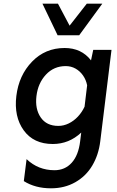

<svg xmlns="http://www.w3.org/2000/svg" viewBox="-20 -770 633 1040"><path d="M409 -579H292L210 -750H294L357 -631L450 -750H534ZM485 -500H584L523 -4Q514 69 480 126.5Q446 184 388 217Q330 250 256 250Q171 250 109 211L124 92Q187 152 275 152Q332 152 368.5 111.5Q405 71 414 -4L420 -52Q354 10 266 10Q162 10 108.5 -64Q55 -138 68.5 -250Q82 -362 153.5 -436Q225 -510 330 -510Q421 -510 473 -443ZM296 -88Q325 -88 352.5 -101.5Q380 -115 402 -138.5Q424 -162 438 -192L452 -308Q446 -338 429.5 -361.5Q413 -385 389 -398.5Q365 -412 336 -412Q272 -412 229 -366Q186 -320 177.5 -250Q169 -180 200.5 -134Q232 -88 296 -88Z"/></svg>

Font: Orkney Medium
Style: MediumItalic
Weight: 500
Designer: Samuel Oakes and Alfredo Marco Pradil
Foundry: Alfredo Marco Pradil
Version: 1.0; ttfautohint (v1.5)